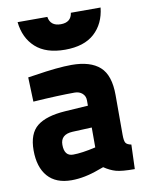

<svg xmlns="http://www.w3.org/2000/svg" viewBox="-85 -810 683 884"><g transform="rotate(-10 256.0 -368.0)"><path d="M445 -154Q445 -125 451 -115.5Q457 -106 477 -102L473 12Q413 12 386 4.5Q359 -3 331 -22L308 -14Q239 12 178 12Q105 12 67 -31.5Q29 -75 29 -153.5Q29 -232 71.5 -266Q114 -300 203 -306L311 -313V-338Q311 -358 297 -370.5Q283 -383 261 -383Q187 -383 67 -375L63 -489L98 -494Q205 -511 269 -511Q357 -511 401 -471.5Q445 -432 445 -339ZM311 -118V-211L220 -207Q164 -204 164 -156Q164 -103 205 -103Q246 -103 311 -118ZM198 -748Q205 -704 253.5 -704Q302 -704 308 -748H447Q439 -673 390.5 -629Q342 -585 253 -585Q164 -585 115.5 -629Q67 -673 59 -748Z"/></g></svg>

Font: Titillium Web
Style: Bold
Weight: 700
Version: Version 1.001;PS 57.000;hotconv 1.0.70;makeotf.lib2.5.55311